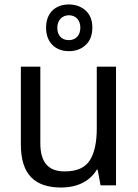

<svg xmlns="http://www.w3.org/2000/svg" viewBox="-20 -837 623 867"><path d="M417 -536.1V-256.8C417 -194.3 406.7 -146.5 385.7 -113.3C364.7 -79.6 326.7 -63 272 -63C197.3 -63 162.1 -104.5 162.1 -190.9V-536.1H74.2V-185.1C74.2 -48.8 137.2 9.8 256.8 9.8C322.8 9.8 383.8 -14.6 417 -70.8H420.9L434.1 0H503.9V-536.1ZM291 -606C321.8 -606 347.2 -615.2 367.2 -634.3C387.2 -652.8 397 -679.2 397 -712.9C397 -745.6 386.7 -771.5 366.7 -789.6C346.2 -807.6 320.8 -816.9 291 -816.9C230 -816.9 188 -778.8 188 -711.9C188 -645.5 230 -606 291 -606ZM291 -655.8C257.8 -655.8 238.8 -677.2 238.8 -711.9C238.8 -746.6 261.7 -768.1 291 -768.1C321.8 -768.1 342.8 -746.6 342.8 -711.9C342.8 -677.2 321.8 -655.8 291 -655.8Z"/></svg>

Font: Avrile Sans
Style: Regular
Weight: 400
Designer: Monotype Design Team, Google (font), Stefan Peev (BGR Cyrillic), Cristiano Sobral (main changes)
Foundry: The Avrile Sans Project Authors
Version: Version 3.110